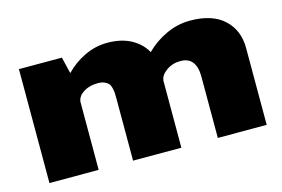

<svg xmlns="http://www.w3.org/2000/svg" viewBox="-73 -663 1195 814"><g transform="rotate(-15 525.0 -255.5)"><path d="M54.5 0V-500H243L260.5 -427.5Q296.5 -465 344.2 -488Q392 -511 445 -511Q505.5 -511 548.5 -487.8Q591.5 -464.5 613 -425Q651 -463.5 702 -487.2Q753 -511 808 -511Q905 -511 956.5 -463.2Q1008 -415.5 1008 -337.5V0H793.5V-268.5Q793.5 -356 724 -356Q689 -356 662.5 -337Q636 -318 634 -296H633.5V0H421.5V-269.5Q421.5 -287 421 -296.8Q420.5 -306.5 417.2 -319.8Q414 -333 408 -339.5Q402 -346 390.2 -351Q378.5 -356 361.5 -356Q325.5 -356 300 -340.2Q274.5 -324.5 271 -301.5H270.5V0Z"/></g></svg>

Font: League Mono Extended ExtraBold
Style: Regular
Weight: 800
Width: 9
Designer: Tyler Finck
Foundry: The League of Moveable Type / Tyler Finck
Version: Version 2.210